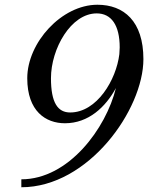

<svg xmlns="http://www.w3.org/2000/svg" viewBox="-20 -780 625 810"><path d="M585 -530.5C585 -690.5 502.5 -760 391 -760C240 -760 95 -600 95 -450C95 -310.5 173 -260 254 -260C353.5 -260 425.5 -328.5 469 -408.5C427.5 -239 270 -23.5 70 -23.5V10C353 10 585 -317.5 585 -530.5ZM195 -450C195 -574 279 -723.5 388 -723.5C449.5 -723.5 485 -674 485 -580L483.5 -551.5C470.5 -443.5 389 -305.5 276 -305.5C224 -305.5 195 -346 195 -450Z"/></svg>

Font: Bodoni* 06pt
Style: Italic
Weight: 400
Italic angle: -13°
Version: Version 2.3